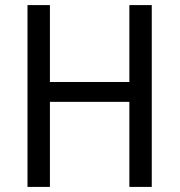

<svg xmlns="http://www.w3.org/2000/svg" viewBox="-20 -734 705 754"><path d="M576 0H488V-334H176V0H88V-714H176V-412H488V-714H576Z"/></svg>

Font: Noto Sans Tamil SemiCondensed
Style: Regular
Weight: 400
Width: 4
Designer: Jelle Bosma - Monotype Design Team
Foundry: Monotype Imaging Inc.
Version: Version 2.004; ttfautohint (v1.8.4.7-5d5b)